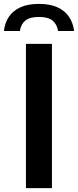

<svg xmlns="http://www.w3.org/2000/svg" viewBox="-60 -965 400 985"><path d="M73 0V-740H206.5V0ZM-40 -806Q-35 -848.5 -14 -879.5Q7 -910.5 45.2 -927.8Q83.5 -945 139.5 -945Q196 -945 234.2 -927.8Q272.5 -910.5 293.8 -879.2Q315 -848 320 -806H238Q232 -841.5 209.2 -859.8Q186.5 -878 139.5 -878Q93 -878 70.2 -859.8Q47.5 -841.5 42 -806Z"/></svg>

Font: Encode Sans SC SemiBold
Style: Regular
Weight: 600
Version: Version 3.002